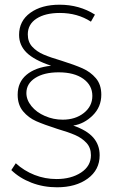

<svg xmlns="http://www.w3.org/2000/svg" viewBox="-20 -714 486 815"><path d="M234 -659Q172 -659 135 -635Q98 -611 98 -568Q98 -536 117 -515.5Q136 -495 165 -482.5Q194 -470 242 -456Q296 -439 330 -424Q364 -409 387 -382Q410 -355 410 -312Q410 -260 373.5 -224Q337 -188 291 -181Q349 -161 376 -130Q403 -99 403 -55Q403 7 352.5 44Q302 81 222 81Q164 81 113.5 61.5Q63 42 28 8L47 -21Q82 11 126.5 28.5Q171 46 220 46Q282 46 324 18.5Q366 -9 366 -55Q366 -87 347 -107.5Q328 -128 299.5 -140.5Q271 -153 223 -167Q167 -185 134 -199.5Q101 -214 78 -241.5Q55 -269 55 -312Q55 -365 92.5 -396.5Q130 -428 197 -435Q125 -459 93 -490.5Q61 -522 61 -566Q61 -625 108.5 -659.5Q156 -694 233 -694Q317 -694 383 -652L366 -622Q309 -659 234 -659ZM92 -319Q92 -290 113.5 -263.5Q135 -237 171 -221.5Q207 -206 246 -206Q300 -206 336 -234.5Q372 -263 372 -307Q372 -352 333.5 -379.5Q295 -407 229 -407Q167 -407 129.5 -383Q92 -359 92 -319Z"/></svg>

Font: Montserrat arm2 ExtraLight
Style: Regular
Weight: 275
Designer: Julieta Ulanovsky
Foundry: Julieta Ulanovsky
Version: Version 6.000